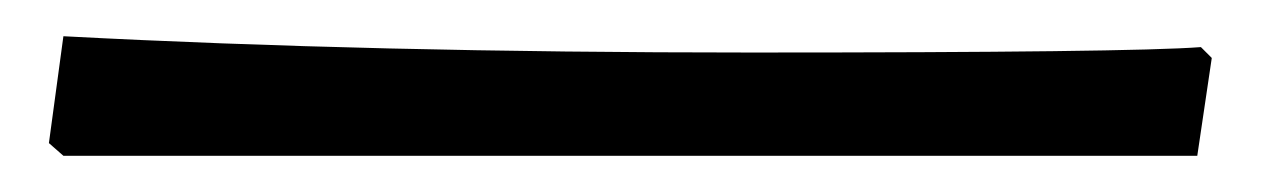

<svg xmlns="http://www.w3.org/2000/svg" viewBox="-20 109 696 106"><path d="M15 129Q185 138 394.5 138Q604 138 643 135L649 141L641 195H15L7 188Z"/></svg>

Font: Almendra
Style: Bold
Weight: 700
Designer: Ana Sanfelippo
Foundry: Ana Sanfelippo
Version: Version 1.004